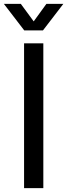

<svg xmlns="http://www.w3.org/2000/svg" viewBox="-47 -977 349 997"><path d="M78 0H178V-752H78ZM-27 -957 79 -819H176L282 -957H194L128 -866L61 -957Z"/></svg>

Font: Hibana 45 SubMedium
Style: Regular
Weight: 500
Width: 6
Designer: pygmalion
Foundry: ybstudio
Version: Version 2021.007;FEAKit 1.0